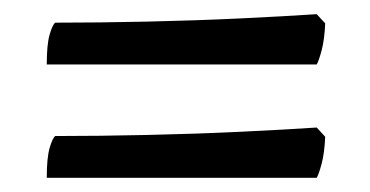

<svg xmlns="http://www.w3.org/2000/svg" viewBox="-20 -416 522 271"><path d="M46 -325Q46 -353 50 -367Q54 -381 58 -384Q119 -384 187.5 -385.5Q256 -387 319 -390Q382 -393 427 -396L439 -383Q438 -360 434 -345Q430 -330 427 -325ZM46 -165Q46 -193 50 -207Q54 -221 58 -224Q119 -224 187.5 -225.5Q256 -227 319 -230Q382 -233 427 -236L439 -223Q438 -200 434 -185Q430 -170 427 -165Z"/></svg>

Font: Texturina 72pt
Style: Bold
Weight: 700
Designer: Guillermo Torres Carreño
Foundry: Omnibus-Type
Version: Version 1.002; ttfautohint (v1.8.3)